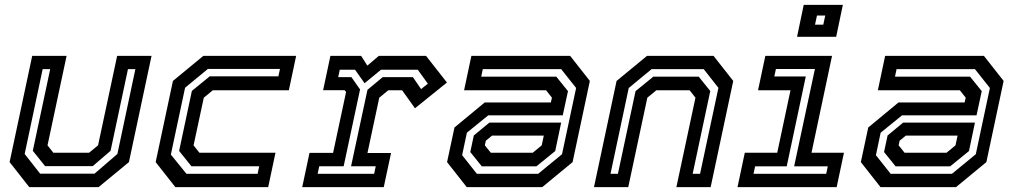

<svg xmlns="http://www.w3.org/2000/svg" viewBox="-20 -770 4169 790"><path d="M100.5 0 19.5 -103 112.5 -540H254L175.5 -172L199.5 -141.5H346.5L383.5 -172L462 -540H603.5L510.5 -103L385.5 0ZM145 -55.5H369L463 -136.5L537 -485.5H506.5L435 -149.5L361.5 -86.5H165.5L115 -149.5L186.5 -485.5H155.5L81.5 -136.5Z M701.5 0 620.5 -103 691.5 -437 816.5 -540H1198.5L1168.5 -398.5H855.5L818.5 -368L776.5 -172L800.5 -141.5H1113.5L1083.5 0ZM747 -55H1040L1046.5 -86H767.5L717 -149L769.5 -396L843 -456H1125.5L1132 -486.5H835.5L741.5 -409L683 -134Z M1223.5 0 1253.5 -141H1350.5L1404 -391.5L1398 -399H1309.5L1339.5 -540H1466L1491.5 -500L1538.5 -540H1733L1819 -430.5L1687.5 -324.5L1634.5 -398.5H1577.5L1540.5 -368L1492 -140.5H1589L1559 0ZM1287 -55H1519.5L1526 -86H1424.5L1492 -400.5L1554.5 -452.5H1679L1712.5 -403.5L1740.5 -425.5L1699 -483H1547.5L1480 -427.5L1441 -483H1378L1371.5 -452.5H1426L1461.5 -402L1394 -86H1293.5Z M1900.5 0 1819.5 -103 1850 -245.5 1974.5 -348.5H2246.5L2251 -368L2227 -398.5H1889.5L1919.5 -540H2326L2407 -437L2336 -103L2211 0ZM1962.5 -85.5 1915 -144.5 1929.5 -212.5 1993.5 -265.5H2289L2264.5 -148.5L2187 -85.5ZM1942 -55H2194.5L2292.5 -135.5L2350.5 -408L2289 -485.5H1966.5L1960 -454.5H2269L2317 -395L2295.5 -295.5H1989L1901 -224L1881.5 -131.5ZM1999.5 -141.5H2172L2209 -172L2217.5 -212H2004.5L1979 -191L1975 -172Z M2424 0 2517 -437 2642 -540H2916L2997 -437L2904 0H2763L2841.5 -368L2817.5 -398.5H2680.5L2643.5 -368L2565 0ZM2492 -55H2522.5L2595 -395L2668 -454.5H2855L2902.5 -395.5L2830 -55H2860.5L2936 -408.5L2875.5 -485.5H2661L2567 -408Z M3259.5 -618.5 3287 -750H3448L3420.5 -618.5ZM3333.5 -668.5H3367.5L3375.5 -706H3341.5ZM3014.5 0 3044.5 -141.5H3178L3232.5 -398.5H3099L3129 -540H3403.5L3319 -141.5H3452.5L3422.5 0ZM3080.5 -55H3379.5L3386 -85.5H3247.5L3333 -486H3172.5L3166 -455.5H3295.5L3217 -85.5H3087Z M3603 0 3522 -103 3552.5 -245.5 3677 -348.5H3949L3953.5 -368L3929.5 -398.5H3592L3622 -540H4028.5L4109.5 -437L4038.5 -103L3913.5 0ZM3665 -85.5 3617.5 -144.5 3632 -212.5 3696 -265.5H3991.5L3967 -148.5L3889.5 -85.5ZM3644.5 -55H3897L3995 -135.5L4053 -408L3991.5 -485.5H3669L3662.5 -454.5H3971.5L4019.5 -395L3998 -295.5H3691.5L3603.5 -224L3584 -131.5ZM3702 -141.5H3874.5L3911.5 -172L3920 -212H3707L3681.5 -191L3677.5 -172Z"/></svg>

Font: Tourney Thin SemiBold
Style: Italic
Weight: 600
Italic angle: -12°
Version: Version 1.015